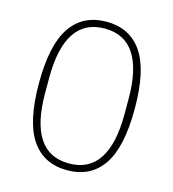

<svg xmlns="http://www.w3.org/2000/svg" viewBox="-108 -800 815 902"><g transform="rotate(15 300.0 -349.0)"><path d="M300 12Q186 12 126.5 -75Q67 -162 67 -349Q67 -536 126.5 -623Q186 -710 300 -710Q414 -710 473.5 -623Q533 -536 533 -349Q533 -162 473.5 -75Q414 12 300 12ZM300 -21Q397 -21 445 -94.5Q493 -168 493 -311V-387Q493 -530 445 -603.5Q397 -677 300 -677Q203 -677 155 -603.5Q107 -530 107 -387V-311Q107 -168 155 -94.5Q203 -21 300 -21Z"/></g></svg>

Font: IBM Plex Mono ExtLt
Style: Regular
Weight: 200
Monospace: yes
Designer: Mike Abbink, Paul van der Laan, Pieter van Rosmalen
Foundry: Bold Monday
Version: Version 2.3